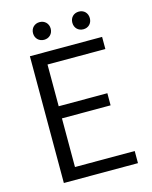

<svg xmlns="http://www.w3.org/2000/svg" viewBox="-131 -987 847 1071"><g transform="rotate(-15 292.0 -451.0)"><path d="M102 0H530V-70H185V-351H466V-421H185V-662H519V-732H102ZM203 -800C232 -800 254 -821 254 -851C254 -881 232 -902 203 -902C174 -902 152 -881 152 -851C152 -821 174 -800 203 -800ZM430 -800C459 -800 480 -821 480 -851C480 -881 459 -902 430 -902C400 -902 379 -881 379 -851C379 -821 400 -800 430 -800Z"/></g></svg>

Font: Noto Sans CJK JP DemiLight
Style: Regular
Weight: 350
Designer: Ryoko NISHIZUKA (kana & ideographs); Paul D. Hunt (Latin, Greek & Cyrillic); Wenlong ZHANG (bopomofo); Sandoll Communica
Foundry: Adobe Systems Incorporated
Version: Version 1.004;PS 1.004;hotconv 1.0.82;makeotf.lib2.5.63406